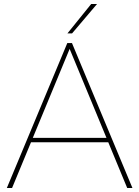

<svg xmlns="http://www.w3.org/2000/svg" viewBox="-20 -934 692 954"><path d="M612 0H638L338 -719V-720H314V-719L14 0H40L134 -227H518ZM143 -249 326 -691 509 -249ZM315 -768H338L462 -914H433Z"/></svg>

Font: Aspekta 50
Style: Regular
Weight: 50
Designer: Ivo Dolenc
Version: Version 2.000